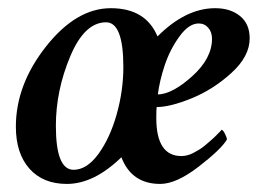

<svg xmlns="http://www.w3.org/2000/svg" viewBox="-20 -452 660 478"><path d="M373 -216.8Q409.2 -217.8 458.5 -262.2Q507.8 -306.6 507.8 -355.5Q507.8 -372.1 498.5 -382.8Q489.3 -393.6 474.6 -393.6Q450.2 -393.6 426.8 -361.3Q403.3 -329.1 390.1 -289.6Q377 -250 373 -216.8ZM244.1 -396.5Q190.4 -396.5 154.8 -311.5Q119.1 -226.6 119.1 -138.7Q119.1 -29.3 163.1 -29.3Q196.3 -29.3 225.1 -68.8Q253.9 -108.4 270.5 -167.5Q287.1 -226.6 287.1 -285.2Q287.1 -396.5 244.1 -396.5ZM515.6 -431.6Q553.7 -431.6 577.6 -412.1Q601.6 -392.6 601.6 -356.4Q601.6 -311.5 555.7 -270Q509.8 -228.5 456.5 -207Q403.3 -185.5 370.1 -185.5Q369.1 -182.6 369.1 -158.2Q369.1 -63.5 431.6 -63.5Q438.5 -63.5 446.3 -65.4Q454.1 -67.4 461.4 -71.3Q468.8 -75.2 476.1 -79.6Q483.4 -84 490.2 -89.8Q497.1 -95.7 502.9 -100.6Q508.8 -105.5 514.2 -110.8Q519.5 -116.2 522.9 -119.6Q526.4 -123 529.3 -126L531.2 -128.9Q535.2 -128.9 540 -119.1Q544.9 -109.4 544.9 -104.5Q530.3 -80.1 474.6 -37.1Q418.9 5.9 378.9 5.9Q307.6 5.9 282.2 -60.5Q213.9 5.9 146.5 5.9Q86.9 5.9 53.2 -32.2Q19.5 -70.3 19.5 -136.7Q19.5 -241.2 94.7 -336.4Q169.9 -431.6 255.9 -431.6Q342.8 -431.6 372.1 -361.3Q442.4 -431.6 515.6 -431.6Z"/></svg>

Font: Crimson
Style: SemiboldItalic
Weight: 600
Italic angle: -11°
Version: Version 0.8 ; ttfautohint (v1.00) -l 8 -r 50 -G 200 -x 14 -D